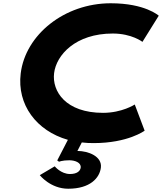

<svg xmlns="http://www.w3.org/2000/svg" viewBox="-20 -860 991 1174"><path d="M610.1 -170C381.4 -170 297.2 -302 310.8 -413C324.3 -523 441 -655 669.7 -655C785.8 -655 851 -604 851 -604L950.7 -764C950.7 -764 868 -840 657.3 -840C374.2 -840 135.7 -648 106.6 -411C83.1 -220 202.5 -60 395.1 -5L330 121L341.1 129C341.1 129 360.3 120 403.9 120C437.8 120 477.2 134 473.4 165C471.1 184 452.9 204 408.1 204C352.5 204 314.7 157 314.7 157L223.2 211C223.2 211 288.2 294 397.1 294C531.4 294 589.1 228 596.8 165C605.3 96 519.8 63 453.3 63L480.2 11C504 14 528.1 15 552.3 15C763 15 864.4 -61 864.4 -61L804 -221C804 -221 726.3 -170 610.1 -170Z"/></svg>

Font: Hussar
Style: BdSuprExtOblOne
Weight: 700
Foundry: Cannot Into Space Fonts
Version: Version 2.00